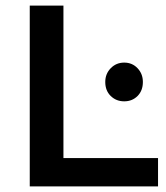

<svg xmlns="http://www.w3.org/2000/svg" viewBox="-20 -664 591 684"><path d="M86 -644H206V-101H543V0H86ZM355 -372Q355 -401 374.5 -421Q394 -441 422.5 -441Q451 -441 470 -421Q489 -401 489 -372Q489 -341 470 -322Q451 -303 422.5 -303Q394 -303 374.5 -322Q355 -341 355 -372Z"/></svg>

Font: Montserrat Ace
Style: Bold
Weight: 600
Designer: Julieta Ulanovsky
Foundry: Julieta Ulanovsky
Version: Version 1